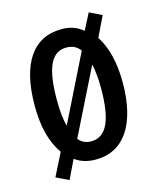

<svg xmlns="http://www.w3.org/2000/svg" viewBox="-101 -661 660 797"><g transform="rotate(-15 229.0 -262.0)"><path d="M417 -271C417 -356 400 -425 367 -475L409 -562L356 -588L320 -518C294 -540 265 -550 229 -550C106 -550 39 -453 39 -271C39 -182 56 -113 94 -59L45 38L99 64L138 -17C162 1 192 10 227 10C349 10 417 -92 417 -271ZM134 -270C134 -405 162 -471 228 -471C253 -471 273 -462 287 -442L146 -157C138 -185 134 -223 134 -270ZM324 -271C324 -137 295 -68 228 -68C206 -68 188 -76 174 -93L314 -375C320 -348 324 -314 324 -271Z"/></g></svg>

Font: Noto Sans Lao ExtraCondensed Medium
Style: Regular
Weight: 500
Width: 2
Designer: Monotype Design Team
Foundry: Monotype Imaging Inc.
Version: Version 2.003